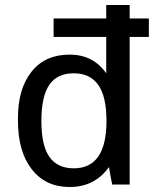

<svg xmlns="http://www.w3.org/2000/svg" viewBox="-20 -740 623 770"><path d="M577 -592H500V0H430Q423 -32 417 -70Q360 10 259 10Q163 10 107.5 -61Q52 -132 52 -256V-267Q52 -384 106.5 -452.5Q161 -521 259 -521Q354 -521 406 -446V-592H195V-666H406V-720H500V-666H577ZM407 -255Q407 -353 374 -399.5Q341 -446 276 -446Q209 -446 177.5 -399.5Q146 -353 146 -255Q146 -157 178 -111Q210 -65 276 -65Q407 -65 407 -255Z"/></svg>

Font: Chivo
Style: Regular
Weight: 400
Designer: Hector Gatti
Foundry: Omnibus-Type
Version: Version 1.006; ttfautohint (v1.4.1)